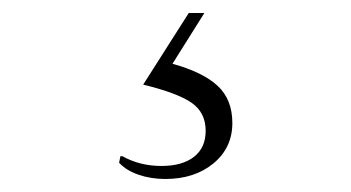

<svg xmlns="http://www.w3.org/2000/svg" viewBox="-20 -35 540 295"><path d="M234 240Q212 240 193 233.5Q174 227 163 215L165 205H168Q195 220 228 220Q260 220 278 206Q296 192 296 166Q296 138 274.5 123Q253 108 200 95L270 -15H294L245 63Q292 76 314.5 97Q337 118 337 154Q337 192 308 216Q279 240 234 240Z"/></svg>

Font: Spectral Light
Style: Italic
Weight: 300
Italic angle: -10°
Designer: Jean-Baptiste Levee
Foundry: Production Type
Version: Version 2.001